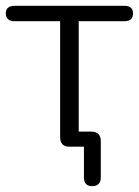

<svg xmlns="http://www.w3.org/2000/svg" viewBox="-23 -505 478 661"><path d="M295 136Q266 136 266 106V0H216Q184 0 184 -33V-432H28Q-3 -432 -3 -459Q-3 -485 28 -485H405Q435 -485 435 -459Q435 -432 405 -432H248V-52H290Q324 -52 324 -19V106Q324 121 316 128.5Q308 136 295 136Z"/></svg>

Font: Chiron GoRound TC L
Style: Regular
Weight: 300
Designer: Ryoko NISHIZUKA 西塚涼子 (kana, bopomofo & ideographs); Paul D. Hunt (Latin, Greek & Cyrillic); Sandoll Communications 산돌커뮤니
Foundry: Adobe
Version: Version 1.000;hotconv 1.1.1;makeotfexe 2.6.0